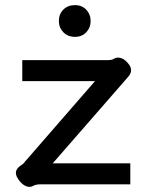

<svg xmlns="http://www.w3.org/2000/svg" viewBox="-20 -720 574 750"><path d="M95 10Q83 10 70 0.5Q57 -9 46 -29Q42 -37 42 -45Q42 -60 60 -73Q70 -78 77 -88L351 -403H67V-485H398Q419 -485 426 -491Q432 -495 440 -495Q462 -495 480 -473Q492 -460 492 -445Q492 -432 479 -418L186 -82H489V0H138Q119 0 108 7Q102 10 95 10ZM210 -638Q210 -665 227.5 -682.5Q245 -700 273 -700Q300 -700 317 -682Q334 -664 334 -638Q334 -612 317 -594Q300 -576 273 -576Q245 -576 227.5 -594Q210 -612 210 -638Z"/></svg>

Font: Niramit Medium
Style: Regular
Weight: 500
Designer: Katatrad Aksorn Co.,Ltd.
Foundry: Cadson Demak Co.,Ltd.
Version: Version 1.000; ttfautohint (v1.6)